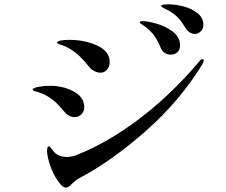

<svg xmlns="http://www.w3.org/2000/svg" viewBox="-20 -867 1040 882"><path d="M832 -739Q813 -770 796 -787.5Q779 -805 752 -820Q747 -822 738 -826.5Q729 -831 725 -834Q721 -837 721 -840Q721 -847 755 -847Q788 -847 825 -837Q862 -827 888 -806Q914 -785 914 -753Q914 -734 901.5 -722.5Q889 -711 875 -711Q850 -711 832 -739ZM718 -648Q705 -680 688.5 -703Q672 -726 645 -746Q639 -750 630.5 -755.5Q622 -761 622 -764Q622 -768 626.5 -769Q631 -770 637 -770Q657 -770 698.5 -758.5Q740 -747 773.5 -722Q807 -697 807 -659Q807 -637 794.5 -626.5Q782 -616 765 -616Q731 -616 718 -648ZM393 -556Q364 -591 345.5 -609Q327 -627 299 -644Q280 -655 267 -659Q254 -663 252 -664Q242 -667 242 -671Q242 -678 260 -681Q278 -684 297 -684Q370 -684 427 -657.5Q484 -631 484 -582Q484 -562 472 -547.5Q460 -533 442 -533Q428 -533 413.5 -540.5Q399 -548 393 -556ZM260 -18Q232 -50 215 -94.5Q198 -139 196 -172Q196 -181 198 -188Q200 -195 205 -195Q209 -195 215.5 -185.5Q222 -176 229 -168Q251 -146 287 -146Q311 -146 337 -157Q477 -213 621 -322Q765 -431 893 -582Q902 -595 910 -595Q916 -595 916 -590Q916 -585 909 -571Q807 -404 650 -265.5Q493 -127 345 -49Q336 -45 326.5 -36.5Q317 -28 313 -25Q295 -5 283 -5Q272 -5 260 -18ZM278 -351Q254 -380 237.5 -395.5Q221 -411 198 -425Q172 -440 137 -449Q130 -452 130 -456Q130 -463 157 -468Q184 -473 207 -473Q271 -473 319 -446.5Q367 -420 367 -374Q367 -354 354 -341.5Q341 -329 323 -329Q310 -329 298 -335Q286 -341 278 -351Z"/></svg>

Font: Shippori Mincho B1 SemiBold
Style: Regular
Weight: 600
Designer: FONTDASU
Foundry: FONTDASU / Google Inc. / but / Adobe
Version: Version 3.110; ttfautohint (v1.8.3)